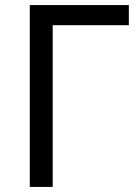

<svg xmlns="http://www.w3.org/2000/svg" viewBox="-20 -734 549 754"><path d="M97 0V-714H486V-635H187V0Z"/></svg>

Font: Noto Sans Living
Style: Regular
Weight: 400
Designer: Monotype Design Team
Foundry: Monotype Imaging Inc.
Version: Version 2.013; ttfautohint (v1.8.4.7-5d5b)